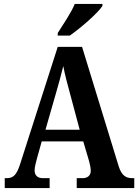

<svg xmlns="http://www.w3.org/2000/svg" viewBox="-20 -951 699 971"><path d="M272 -784V-771H333C389 -810 476 -886 498 -921V-931H358C340 -886 299 -827 272 -784ZM4 0H231V-50H197C169 -50 155 -65 155 -90C155 -107 163 -134 167 -150L191 -236H401L430 -138C434 -124 439 -102 439 -87C439 -62 421 -50 398 -50H368V0H659V-50H648C616 -50 594 -65 580 -111L395 -714H272L83 -125C64 -63 45 -50 14 -50H4ZM210 -295 264 -483C277 -527 290 -576 300 -617C308 -574 321 -525 334 -478L383 -295Z"/></svg>

Font: Noto Serif Armenian Condensed
Style: Bold
Weight: 700
Width: 3
Designer: Monotype Design Team
Foundry: Monotype Imaging Inc.
Version: Version 2.008